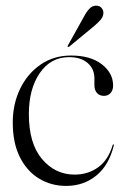

<svg xmlns="http://www.w3.org/2000/svg" viewBox="-20 -632 426 662"><path d="M370 -337Q370 -321 361.2 -311.2Q352.5 -301.5 338.5 -301.5Q323.5 -301.5 314.5 -311.2Q305.5 -321 305.5 -339V-362Q305.5 -394.5 282.2 -414.8Q259 -435 218 -435Q155 -435 117.2 -380.2Q79.5 -325.5 79.5 -238.5Q79.5 -137 125 -83.5Q170.5 -30 237 -30Q283.5 -30 318.5 -55.2Q353.5 -80.5 368.5 -132Q369.5 -134.5 371 -134Q373.5 -134 372.5 -131Q356 -62.5 312.2 -26.8Q268.5 9 208 9Q156.5 9 114.8 -16.2Q73 -41.5 48.5 -90.2Q24 -139 24 -209.5Q24 -273 49.2 -325.5Q74.5 -378 119.8 -409.2Q165 -440.5 225 -440.5Q292.5 -440.5 331.2 -410.2Q370 -380 370 -337ZM267.5 -571Q277.5 -590.5 287.8 -601.5Q298 -612.5 311 -612.5Q323.5 -612.5 330 -604.8Q336.5 -597 336.5 -588Q336.5 -575 327.2 -564.2Q318 -553.5 305 -542.5L219 -471.5Q215.5 -469 213.5 -471Q212 -472.5 214.5 -476Z"/></svg>

Font: Fraunces 144pt Light
Style: Regular
Weight: 300
Version: Version 1.000;[b76b70a41]